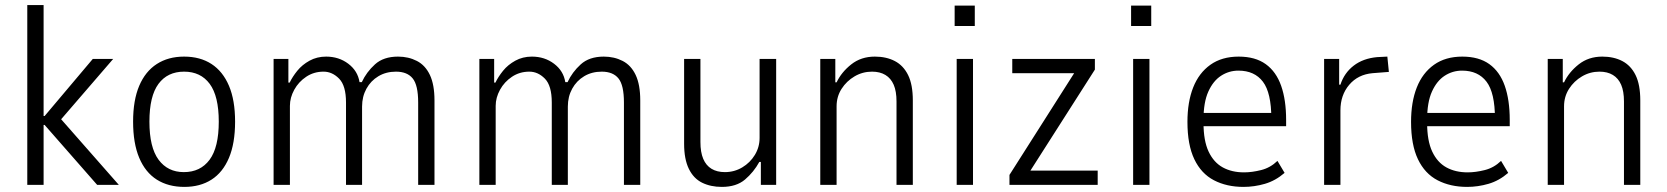

<svg xmlns="http://www.w3.org/2000/svg" viewBox="-20 -725 6538 753"><path d="M87 0V-705H151V-270H155L344 -494H424L204 -239L206 -273L446 0H361L155 -235H151V0Z M703 8Q640 8 595 -20.5Q550 -49 526 -106Q502 -163 502 -248Q502 -332 526 -388.5Q550 -445 595 -474Q640 -503 702 -503Q765 -503 809.5 -474Q854 -445 878 -388.5Q902 -332 902 -248Q902 -163 878 -106Q854 -49 809.5 -20.5Q765 8 703 8ZM701 -50Q766 -50 802 -98.5Q838 -147 838 -248Q838 -348 802.5 -396Q767 -444 702 -444Q637 -444 601.5 -396Q566 -348 566 -248Q566 -147 602 -98.5Q638 -50 701 -50Z M1053 0V-494H1111V-401H1116Q1127 -424 1146 -447.5Q1165 -471 1194 -487Q1223 -503 1259 -503Q1309 -503 1346 -475Q1383 -447 1390 -403H1399Q1417 -442 1450.5 -472.5Q1484 -503 1541 -503Q1582 -503 1615 -486Q1648 -469 1666 -431Q1684 -393 1684 -331V0H1620V-323Q1620 -391 1598.5 -417.5Q1577 -444 1533 -444Q1494 -444 1464 -426Q1434 -408 1417 -377Q1400 -346 1400 -307V0H1337V-323Q1337 -389 1310 -416.5Q1283 -444 1249 -444Q1211 -444 1181 -424Q1151 -404 1134 -373Q1117 -342 1117 -310V0Z M1860 0V-494H1918V-401H1923Q1934 -424 1953 -447.5Q1972 -471 2001 -487Q2030 -503 2066 -503Q2116 -503 2153 -475Q2190 -447 2197 -403H2206Q2224 -442 2257.5 -472.5Q2291 -503 2348 -503Q2389 -503 2422 -486Q2455 -469 2473 -431Q2491 -393 2491 -331V0H2427V-323Q2427 -391 2405.5 -417.5Q2384 -444 2340 -444Q2301 -444 2271 -426Q2241 -408 2224 -377Q2207 -346 2207 -307V0H2144V-323Q2144 -389 2117 -416.5Q2090 -444 2056 -444Q2018 -444 1988 -424Q1958 -404 1941 -373Q1924 -342 1924 -310V0Z M2811 8Q2767 8 2733.5 -8.5Q2700 -25 2681.5 -63Q2663 -101 2663 -161V-494H2727V-168Q2727 -128 2738 -102Q2749 -76 2770.5 -63Q2792 -50 2823 -50Q2860 -50 2891 -68.5Q2922 -87 2940.5 -117.5Q2959 -148 2959 -184V-494H3024V0H2964V-90H2958Q2936 -50 2902 -21Q2868 8 2811 8Z M3197 0V-494H3256V-402H3261Q3280 -442 3318.5 -472.5Q3357 -503 3411 -503Q3456 -503 3489.5 -485.5Q3523 -468 3541.5 -430.5Q3560 -393 3560 -331V0H3496V-327Q3496 -367 3485 -392.5Q3474 -418 3452.5 -431Q3431 -444 3400 -444Q3363 -444 3331.5 -425.5Q3300 -407 3280.5 -376.5Q3261 -346 3261 -308V0Z M3724 -623V-703H3803V-623ZM3732 0V-494H3796V0Z M3939 0V-39L4208 -462L4216 -438H3950V-494H4274V-452L4004 -29L3997 -56H4285V0Z M4416 -623V-703H4495V-623ZM4424 0V-494H4488V0Z M4857 8Q4791 8 4741 -18Q4691 -44 4664 -100.5Q4637 -157 4637 -247Q4637 -325 4659.5 -382Q4682 -439 4727 -471Q4772 -503 4838 -503Q4903 -503 4944 -473.5Q4985 -444 5004.5 -388.5Q5024 -333 5024 -255V-230H4684V-282H4985L4966 -260Q4966 -361 4933 -404.5Q4900 -448 4837 -448Q4800 -448 4769 -428Q4738 -408 4719 -366Q4700 -324 4700 -256V-243Q4700 -173 4720 -130.5Q4740 -88 4775.5 -68.5Q4811 -49 4859 -49Q4890 -49 4926 -58Q4962 -67 4990 -94L5018 -47Q4982 -16 4940.5 -4Q4899 8 4857 8Z M5173 0V-494H5232V-393H5237Q5252 -439 5289 -467.5Q5326 -496 5381 -501L5421 -503L5427 -443L5363 -438Q5306 -433 5271.5 -392.5Q5237 -352 5237 -292V0Z M5734 8Q5668 8 5618 -18Q5568 -44 5541 -100.5Q5514 -157 5514 -247Q5514 -325 5536.5 -382Q5559 -439 5604 -471Q5649 -503 5715 -503Q5780 -503 5821 -473.5Q5862 -444 5881.5 -388.5Q5901 -333 5901 -255V-230H5561V-282H5862L5843 -260Q5843 -361 5810 -404.5Q5777 -448 5714 -448Q5677 -448 5646 -428Q5615 -408 5596 -366Q5577 -324 5577 -256V-243Q5577 -173 5597 -130.5Q5617 -88 5652.5 -68.5Q5688 -49 5736 -49Q5767 -49 5803 -58Q5839 -67 5867 -94L5895 -47Q5859 -16 5817.5 -4Q5776 8 5734 8Z M6050 0V-494H6109V-402H6114Q6133 -442 6171.5 -472.5Q6210 -503 6264 -503Q6309 -503 6342.5 -485.5Q6376 -468 6394.5 -430.5Q6413 -393 6413 -331V0H6349V-327Q6349 -367 6338 -392.5Q6327 -418 6305.5 -431Q6284 -444 6253 -444Q6216 -444 6184.5 -425.5Q6153 -407 6133.5 -376.5Q6114 -346 6114 -308V0Z"/></svg>

Font: Nunito Sans 7pt Condensed Light
Style: Regular
Weight: 300
Width: 3
Designer: Vernon Adams
Foundry: Vernon Adams
Version: Version 3.101;gftools[0.9.27]